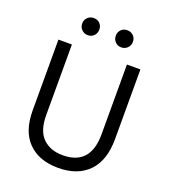

<svg xmlns="http://www.w3.org/2000/svg" viewBox="-154 -967 953 1085"><g transform="rotate(20 322.5 -424.5)"><path d="M259.5 -842.5Q274 -828 274 -806Q274 -784 259.5 -769Q245 -754 223 -754Q201 -754 186 -769Q171 -784 171 -806Q171 -828 186 -842.5Q201 -857 223 -857Q245 -857 259.5 -842.5ZM461 -842.5Q476 -828 476 -806Q476 -784 461 -769Q446 -754 424 -754Q402 -754 387.5 -769Q373 -784 373 -806Q373 -828 387.5 -842.5Q402 -857 424 -857Q446 -857 461 -842.5ZM569 -256Q569 -126 503.5 -59Q438 8 322 8Q206 8 141 -57.5Q76 -123 76 -248V-674H157V-249Q157 -156 201.5 -112Q246 -68 321 -68Q488 -68 488 -254V-674H569Z"/></g></svg>

Font: Hind Mysuru
Style: Regular
Weight: 400
Designer: Manushi Parikh, Hitesh Malaviya
Foundry: Indian Type Foundry
Version: Version 0.703;PS 1.0;hotconv 1.0.86;makeotf.lib2.5.63406